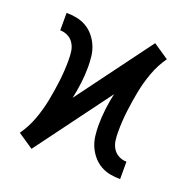

<svg xmlns="http://www.w3.org/2000/svg" viewBox="-102 -622 704 724"><g transform="rotate(20 250.0 -260.0)"><path d="M99 7 68 -14 37 -35Q61 -69 75.5 -108.5Q90 -148 98 -189Q106 -230 111 -271.5Q116 -313 116 -355Q116 -372 114 -388.5Q112 -405 103.5 -419.5Q95 -434 80 -442Q65 -450 48 -450V-520Q69 -520 89.5 -516Q110 -512 128 -501.5Q146 -491 159.5 -474.5Q173 -458 181 -439Q189 -420 191.5 -399Q194 -378 194 -357Q194 -324 190 -291.5Q186 -259 179 -227L401 -527L432 -506L463 -485Q439 -451 424.5 -411.5Q410 -372 402 -331Q394 -290 389 -248.5Q384 -207 384 -165Q384 -148 386 -131.5Q388 -115 396.5 -100.5Q405 -86 420 -78Q435 -70 452 -70V0Q431 0 410.5 -4Q390 -8 372 -18.5Q354 -29 340.5 -45.5Q327 -62 319 -81Q311 -100 308.5 -121Q306 -142 306 -163Q306 -196 310 -228.5Q314 -261 321 -293Z"/></g></svg>

Font: Iosevka Slab
Style: Regular
Weight: 400
Monospace: yes
Designer: Belleve Invis
Foundry: Belleve Invis
Version: Version 11.2.4; ttfautohint (v1.8.3)